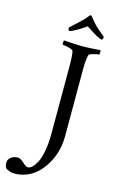

<svg xmlns="http://www.w3.org/2000/svg" viewBox="-248 -897 716 1178"><g transform="rotate(15 110.5 -308.0)"><path d="M173.8 -640.6Q193.4 -640.6 211.9 -641.6Q230.5 -642.6 252 -644Q273.4 -645.5 287.1 -646.5Q289.1 -640.6 289.1 -631.8Q289.1 -618.2 285.2 -618.2Q275.4 -618.2 250 -611.3Q224.6 -604.5 222.7 -597.7Q213.9 -563.5 213.9 -506.8V-83Q213.9 40 145 130.9Q76.2 221.7 -30.3 221.7Q-41 221.7 -53.7 217.8Q-66.4 213.9 -74.2 210L-81.1 206.1Q-92.8 192.4 -92.8 169.9Q-92.8 148.4 -74.7 134.8Q-56.6 121.1 -32.2 121.1Q-14.6 121.1 7.3 142.1Q29.3 163.1 42 163.1Q55.7 163.1 69.8 149.4Q84 135.7 97.7 109.4Q111.3 83 120.1 34.7Q128.9 -13.7 128.9 -75.2V-510.7Q128.9 -571.3 122.1 -597.7Q119.1 -605.5 94.2 -611.8Q69.3 -618.2 56.6 -618.2Q52.7 -618.2 52.7 -630.9Q52.7 -642.6 56.6 -646.5Q69.3 -645.5 108.4 -643.1Q147.5 -640.6 173.8 -640.6ZM276.4 -710.9Q257.8 -710.9 173.8 -767.6Q150.4 -750 116.2 -730.5Q82 -710.9 73.2 -710.9Q63.5 -710.9 63.5 -730.5Q67.4 -734.4 88.4 -753.4Q109.4 -772.5 123 -785.2Q150.4 -810.5 164.1 -830.1Q170.9 -837.9 173.8 -837.9Q179.7 -837.9 184.6 -830.1Q205.1 -802.7 224.6 -783.2Q237.3 -771.5 252.4 -758.3Q267.6 -745.1 276.4 -738.3Q285.2 -731.4 285.2 -730.5Q285.2 -710.9 276.4 -710.9Z"/></g></svg>

Font: Crimson Text
Style: Roman
Weight: 400
Version: Version 0.13